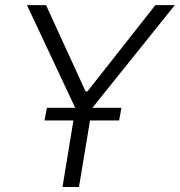

<svg xmlns="http://www.w3.org/2000/svg" viewBox="-20 -748 719 768"><path d="M87.9 -727.5H164.1L322.3 -382.3H329.6L601.6 -727.5H679.2L348.1 -314.9L295.9 0H230L281.7 -314.9ZM158.2 -266.1 167.5 -316.9H465.8L456.5 -266.1Z"/></svg>

Font: Inter Tight Light
Style: Italic
Weight: 300
Italic angle: -9.39999°
Designer: Rasmus Andersson
Foundry: rsms
Version: Version 3.004